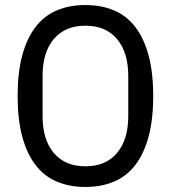

<svg xmlns="http://www.w3.org/2000/svg" viewBox="-20 -730 678 762"><path d="M319 12Q256 12 206 -9Q156 -30 121.5 -74.5Q87 -119 68.5 -187Q50 -255 50 -349Q50 -443 68.5 -511Q87 -579 121.5 -623.5Q156 -668 206 -689Q256 -710 319 -710Q382 -710 432 -689Q482 -668 516.5 -623.5Q551 -579 569.5 -511Q588 -443 588 -349Q588 -255 569.5 -187Q551 -119 516.5 -74.5Q482 -30 432 -9Q382 12 319 12ZM319 -70Q400 -70 444.5 -123Q489 -176 489 -269V-429Q489 -522 444.5 -575Q400 -628 319 -628Q238 -628 193.5 -575Q149 -522 149 -429V-269Q149 -176 193.5 -123Q238 -70 319 -70Z"/></svg>

Font: IBM Plex Sans Condensed Text
Style: Regular
Weight: 450
Width: 3
Designer: Mike Abbink, Paul van der Laan, Pieter van Rosmalen
Foundry: Bold Monday
Version: Version 1.1